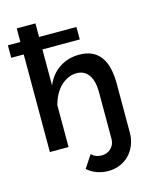

<svg xmlns="http://www.w3.org/2000/svg" viewBox="-139 -817 873 1095"><g transform="rotate(-15 297.0 -269.5)"><path d="M537.1 11.2Q537.1 49.8 523.9 83Q510.7 116.2 487.3 140.1Q463.4 165 432.1 177.7Q399.9 190.9 362.8 190.9Q327.6 190.9 295.4 179.2Q263.2 167.5 240.2 146L289.1 71.8Q312.5 95.2 350.1 95.2Q382.8 95.2 404.8 73.2Q426.8 51.3 426.8 19V-253.9Q426.8 -325.2 401.4 -359.9Q376 -395 330.1 -395Q302.7 -395 278.8 -383.3Q253.4 -371.1 234.9 -352.5Q214.8 -332.5 200.7 -305.7Q186.5 -278.8 178.2 -247.1V0H67.9V-576.2H-5.9V-649.9H67.9V-730H178.2V-649.9H398.9V-576.2H178.2V-363.8Q203.6 -425.3 255.4 -459.5Q306.6 -493.2 373 -493.2Q416.5 -493.2 448.2 -478Q479 -463.4 499 -435.1Q519 -406.7 527.8 -368.2Q537.1 -327.1 537.1 -280.8Z"/></g></svg>

Font: Rising Sun DemiBold
Style: DemiBold
Weight: 600
Designer: Matt McInerney, Pablo Impallari, Rodrigo Fuenzalida
Foundry: Matt McInerney, Pablo Impallari, Rodrigo Fuenzalida
Version: Version 1.000